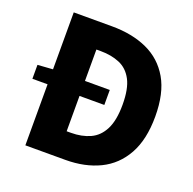

<svg xmlns="http://www.w3.org/2000/svg" viewBox="-130 -878 1018 1011"><g transform="rotate(20 379.0 -372.5)"><path d="M30 -342V-420L117 -426H433V-342ZM115 0V-745H329Q443 -745 527.5 -706.5Q612 -668 659 -587Q706 -506 706 -376Q706 -247 659.5 -163.5Q613 -80 530.5 -40Q448 0 339 0ZM294 -144H318Q378 -144 424.5 -165Q471 -186 497 -237Q523 -288 523 -376Q523 -465 497 -514Q471 -563 424.5 -582.5Q378 -602 318 -602H294Z"/></g></svg>

Font: Noto Sans TC Thin Black
Style: Regular
Weight: 900
Version: Version 2.004-H2;hotconv 1.0.118;makeotfexe 2.5.65603